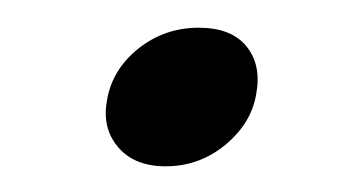

<svg xmlns="http://www.w3.org/2000/svg" viewBox="-20 -304 266 142"><path d="M102.5 -181Q79.5 -181 67.5 -195Q55.5 -209 59 -229Q62.5 -252 82 -267.8Q101.5 -283.5 127 -283.5Q151 -283.5 162.2 -269.8Q173.5 -256 169.5 -234.5Q166 -213 146.8 -197Q127.5 -181 102.5 -181Z"/></svg>

Font: Fraunces 72pt SuperSoft Light
Style: Italic
Weight: 300
Italic angle: -16°
Version: Version 1.000;[b76b70a41]